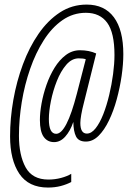

<svg xmlns="http://www.w3.org/2000/svg" viewBox="-20 -739 578 846"><path d="M191.4 87.4Q106 87.4 65.2 26.6Q24.4 -34.2 24.4 -138.2Q24.4 -217.3 38.8 -299.1Q53.2 -380.9 81.1 -455.8Q108.9 -530.8 149.9 -590.1Q190.9 -649.4 243.9 -684.1Q296.9 -718.8 361.8 -718.8Q440.4 -718.8 481.9 -662.8Q523.4 -606.9 523.4 -500.5Q523.4 -456.5 515.9 -404.5Q508.3 -352.5 494.4 -301.5Q480.5 -250.5 460.2 -208.3Q439.9 -166 414.3 -140.6Q388.7 -115.2 358.4 -115.2Q326.2 -115.2 314.9 -137.9Q303.7 -160.6 303.2 -200.7H302.7Q289.6 -162.1 267.8 -137.5Q246.1 -112.8 218.3 -112.8Q189 -112.8 172.4 -136.2Q155.8 -159.7 155.8 -210.4Q155.8 -242.7 163.1 -283.2Q170.4 -323.7 184.8 -365Q199.2 -406.2 220.5 -440.7Q241.7 -475.1 269.8 -496.3Q297.9 -517.6 332.5 -517.6Q372.6 -517.6 403.8 -503.4L350.6 -290Q341.8 -256.3 337.9 -233.2Q334 -210 334 -197.3Q334 -150.4 362.8 -150.4Q382.8 -150.4 401.4 -173.8Q419.9 -197.3 435.1 -235.8Q450.2 -274.4 461.2 -320.6Q472.2 -366.7 478.3 -412.8Q484.4 -459 484.4 -496.6Q484.4 -594.7 452.4 -638.7Q420.4 -682.6 358.4 -682.6Q301.8 -682.6 255.1 -650.1Q208.5 -617.7 172.9 -561.8Q137.2 -505.9 112.8 -435.5Q88.4 -365.2 75.9 -289.3Q63.5 -213.4 63.5 -141.1Q63.5 -55.2 93 -1.5Q122.6 52.2 193.4 52.2Q222.2 52.2 249.3 44.9Q276.4 37.6 293.9 26.9V63Q273.9 73.7 247.8 80.6Q221.7 87.4 191.4 87.4ZM227.5 -149.4Q272.9 -149.4 318.4 -325.2L357.9 -478Q347.2 -481.9 327.1 -481.9Q296.4 -481.9 272 -453.6Q247.6 -425.3 230.5 -382.1Q213.4 -338.9 204.3 -293.5Q195.3 -248 195.3 -214.4Q195.3 -149.4 227.5 -149.4Z"/></svg>

Font: Open Sans Condensed Light
Style: Italic
Weight: 300
Width: 3
Italic angle: -12°
Designer: Monotype Design Team
Foundry: Monotype Imaging Inc.
Version: Version 3.000; ttfautohint (v1.8.4)